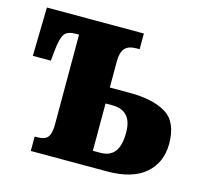

<svg xmlns="http://www.w3.org/2000/svg" viewBox="-84 -629 764 721"><g transform="rotate(15 298.5 -268.0)"><path d="M94 -56H102Q134 -56 145 -70.5Q156 -85 156 -119V-469H145Q111 -469 99.5 -452.5Q88 -436 83 -388L79 -347H9L13 -536H390V-475H379Q346 -475 332.5 -459Q319 -443 319 -409V-307H398Q487 -307 538 -276Q589 -245 589 -160Q589 -87 538.5 -43.5Q488 0 391 0H94ZM348 -61Q385 -61 403.5 -84.5Q422 -108 422 -160Q422 -245 345 -245H319V-61Z"/></g></svg>

Font: Noto Serif CondBlack
Style: Regular
Weight: 900
Width: 3
Designer: Monotype Design Team
Foundry: Monotype Imaging Inc.
Version: Version 1.001